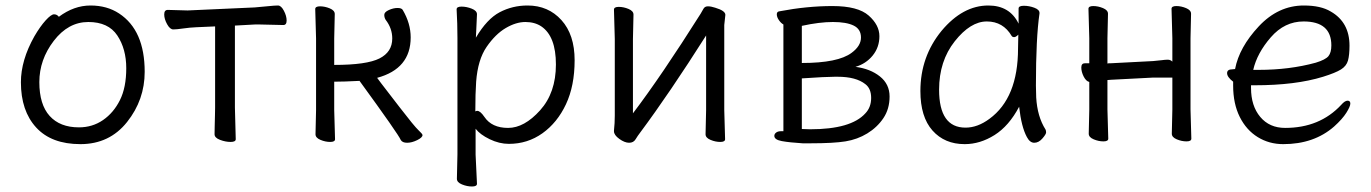

<svg xmlns="http://www.w3.org/2000/svg" viewBox="-20 -506 4984 698"><path d="M267 -43Q316 -43 354.5 -69.5Q393 -96 416 -142Q439 -188 439 -258Q439 -328 406.5 -377Q374 -426 301 -426Q228 -426 175.5 -357.5Q123 -289 123 -207.5Q123 -126 160.5 -84.5Q198 -43 267 -43ZM194 -445Q249 -486 309 -486Q369 -486 413 -457Q506 -396 506 -245Q506 -143 442 -62.5Q378 18 272.5 18Q167 18 111.5 -42.5Q56 -103 56 -207Q56 -287 105 -374Q126 -410 146 -432Q166 -454 176.5 -454Q187 -454 194 -445Z M834 -115 837 0Q837 10 818.5 10Q800 10 780 2.5Q760 -5 760 -18Q760 -26 760.5 -46.5Q761 -67 761.5 -87.5Q762 -108 762 -115V-410L694 -407Q670 -406 646 -402.5Q622 -399 610 -399Q598 -399 587.5 -418Q577 -437 577 -453.5Q577 -470 590 -470L662 -468L906 -479Q931 -481 955 -483.5Q979 -486 990.5 -486Q1002 -486 1012 -467Q1022 -448 1022 -431.5Q1022 -415 1010 -415L924 -417H907L834 -413Z M1127 -18 1129 -106V-366L1126 -473Q1126 -483 1143.5 -483Q1161 -483 1179 -475.5Q1197 -468 1197 -455L1195 -366V-270Q1313 -270 1359.5 -293.5Q1406 -317 1406 -366Q1406 -403 1382 -434Q1377 -442 1377 -452Q1377 -462 1393.5 -469.5Q1410 -477 1425 -477Q1440 -477 1444 -470Q1473 -421 1473 -370Q1473 -256 1351 -223Q1352 -221 1365.5 -203.5Q1379 -186 1432.5 -116.5Q1486 -47 1501 -33Q1516 -19 1516 -15Q1516 -6 1496.5 3.5Q1477 13 1460 13Q1443 13 1437 3Q1429 -17 1287 -212Q1230 -209 1195 -209V-106L1198 0Q1198 10 1180.5 10Q1163 10 1145 2.5Q1127 -5 1127 -18Z M1708 -101Q1712 -103 1715 -103Q1726 -103 1741 -81Q1768 -41 1827 -41Q1886 -41 1943.5 -105Q2001 -169 2001 -271.5Q2001 -374 1948 -410Q1924 -426 1890 -426Q1856 -426 1818.5 -404Q1781 -382 1749 -335.5Q1717 -289 1711 -209Q1708 -167 1708 -101ZM1641 144 1643 55V-368Q1643 -421 1640 -472Q1640 -482 1658 -482Q1676 -482 1695 -474.5Q1714 -467 1714 -454Q1714 -448 1713 -432Q1712 -416 1711.5 -398.5Q1711 -381 1710 -369Q1750 -437 1796.5 -461.5Q1843 -486 1898 -486Q1973 -486 2021 -433Q2069 -380 2069 -287Q2069 -194 2037.5 -127Q2006 -60 1952 -21.5Q1898 17 1830 17Q1795 17 1760 0Q1725 -17 1709 -38V56L1714 162Q1714 172 1696 172Q1678 172 1659.5 164.5Q1641 157 1641 144Z M2545 -18 2547 -106V-377Q2413 -166 2308 -25Q2298 -12 2290.5 0.5Q2283 13 2267 13Q2251 13 2231.5 -1Q2212 -15 2212 -29V-31Q2215 -58 2215 -86V-364L2212 -471Q2212 -481 2229.5 -481Q2247 -481 2265 -473.5Q2283 -466 2283 -453L2281 -364V-94Q2385 -231 2527 -456Q2532 -464 2537 -473.5Q2542 -483 2553.5 -483Q2565 -483 2580 -478Q2617 -467 2617 -452L2613 -415V-106L2616 0Q2616 10 2598.5 10Q2581 10 2563 2.5Q2545 -5 2545 -18Z M2895 -37 2925 -36Q3074 -36 3126 -94Q3147 -116 3147 -150Q3147 -184 3126 -200Q3092 -227 3025 -227H3015Q2982 -227 2895 -221ZM2895 -412V-277Q3027 -277 3076 -314Q3110 -339 3110 -369.5Q3110 -400 3083.5 -413Q3057 -426 3008 -426Q2959 -426 2895 -412ZM2898 15Q2850 12 2822.5 7Q2795 2 2795 -12Q2795 -19 2801.5 -24Q2808 -29 2819 -29H2828V-417Q2819 -422 2811.5 -433Q2804 -444 2804 -454Q2804 -464 2814 -465Q2914 -484 3006.5 -484Q3099 -484 3138 -449.5Q3177 -415 3177 -374.5Q3177 -334 3152.5 -304Q3128 -274 3090 -263Q3144 -256 3179 -228Q3214 -200 3214 -155Q3214 -110 3191.5 -76.5Q3169 -43 3133 -21Q3097 1 3053.5 8Q3010 15 2926 15Z M3394 -180Q3394 -42 3490 -42Q3534 -42 3577 -74Q3681 -150 3681 -330Q3681 -355 3682 -380Q3673 -371 3667 -371Q3661 -371 3658 -375Q3627 -428 3567.5 -428Q3508 -428 3451 -356Q3394 -284 3394 -180ZM3759 -457Q3746 -368 3746 -195Q3746 -179 3747 -152Q3751 -82 3781 -35Q3783 -31 3783 -24.5Q3783 -18 3769.5 -2.5Q3756 13 3740 13Q3724 13 3713 -8Q3693 -45 3685 -118Q3648 -48 3595.5 -15Q3543 18 3487 18Q3414 18 3370 -31.5Q3326 -81 3326 -175Q3326 -300 3403 -394Q3480 -486 3573 -486Q3651 -486 3683 -420V-475Q3683 -485 3702 -485Q3721 -485 3740 -478Q3759 -471 3759 -459Z M4240 -20 4242 -108V-224H4173L4019 -216L4006 -215V-108L4009 -2Q4009 8 3991.5 8Q3974 8 3956 0.5Q3938 -7 3938 -20L3940 -108V-208Q3928 -211 3919.5 -228Q3911 -245 3911 -260.5Q3911 -276 3924 -276H3940V-367L3937 -474Q3937 -484 3954.5 -484Q3972 -484 3990 -476.5Q4008 -469 4008 -456L4006 -367V-275Q4009 -276 4013 -276H4018L4172 -284Q4187 -285 4201.5 -287Q4216 -289 4225.5 -289Q4235 -289 4242 -282V-367L4239 -474Q4239 -484 4256.5 -484Q4274 -484 4292 -476.5Q4310 -469 4310 -456L4308 -367V-108L4311 -2Q4311 8 4293.5 8Q4276 8 4258 0.5Q4240 -7 4240 -20Z M4556 -252Q4668 -252 4763 -278Q4799 -289 4809.5 -302Q4820 -315 4820 -341Q4820 -428 4719 -428Q4650 -428 4600 -370.5Q4550 -313 4536 -252ZM4460 -254 4470 -255Q4485 -334 4556 -410Q4627 -486 4720 -486Q4782 -486 4818 -464Q4886 -425 4886 -340Q4886 -306 4880.5 -286Q4875 -266 4855 -253.5Q4835 -241 4790 -227Q4690 -196 4541 -196H4528V-186Q4528 -121 4561.5 -81Q4595 -41 4652 -41Q4778 -41 4856 -125Q4869 -140 4879 -140Q4889 -140 4889 -129.5Q4889 -119 4874.5 -96Q4860 -73 4830 -46Q4757 18 4645 18Q4594 18 4552.5 -7.5Q4511 -33 4487 -81Q4463 -129 4463 -195V-209Q4441 -226 4441 -240Q4441 -254 4460 -254Z"/></svg>

Font: LXGW WenKai
Style: Regular
Weight: 400
Designer: LXGW / Fontworks Inc.
Foundry: LXGW / Fontworks Inc.
Version: Version 1.520; June 14, 2025